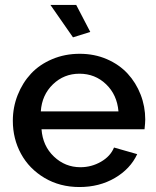

<svg xmlns="http://www.w3.org/2000/svg" viewBox="-20 -751 635 781"><path d="M185.1 -731H290L347.2 -621.1L276.9 -599.1ZM303.2 9.8Q223.6 9.8 161.1 -27.3Q98.6 -64.5 65.4 -125.5Q32.2 -186.5 32.2 -259.8Q32.2 -314.9 52 -364.7Q71.8 -414.6 106.4 -451.7Q141.1 -488.8 192.6 -510.5Q244.1 -532.2 304.2 -532.2Q364.3 -532.2 414.8 -510.3Q465.3 -488.3 499.3 -451.4Q533.2 -414.6 552 -366.2Q570.8 -317.9 570.8 -265.1Q570.8 -251.5 567.9 -225.1H148.9Q153.8 -157.2 199.5 -114Q245.1 -70.8 307.1 -70.8Q352.1 -70.8 390.6 -93Q429.2 -115.2 443.8 -150.9L538.1 -124Q510.3 -64 447.3 -27.1Q384.3 9.8 303.2 9.8ZM146 -297.9H461.9Q456.1 -365.7 411.4 -408.4Q366.7 -451.2 303.2 -451.2Q240.2 -451.2 195.3 -408Q150.4 -364.7 146 -297.9Z"/></svg>

Font: Rawline SemiBold
Style: Regular
Weight: 600
Designer: Matt McInerney, Pablo Impallari, Rodrigo Fuenzalida
Foundry: Matt McInerney, Pablo Impallari, Rodrigo Fuenzalida
Version: Version 4.020;PS 004.020;hotconv 1.0.88;makeotf.lib2.5.64775